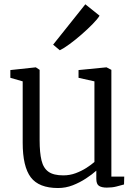

<svg xmlns="http://www.w3.org/2000/svg" viewBox="-20 -888 660 918"><path d="M490.5 9Q466.5 9 453.5 0.8Q440.5 -7.5 440.5 -33V-72Q420.5 -54 391.2 -34.8Q362 -15.5 328 -2.2Q294 11 257.5 11Q166 11 127.2 -40.2Q88.5 -91.5 88.5 -205.5V-499L29.5 -516V-553L150.5 -566H151.5L169.5 -554V-217Q169.5 -158 178.5 -121Q187.5 -84 211.8 -66.8Q236 -49.5 282.5 -49.5Q314 -49.5 342 -60Q370 -70.5 393 -85.2Q416 -100 431.5 -113.5V-499L355.5 -516V-553L488 -566H489.5L512.5 -554V-43.5H574L573 -6Q556.5 -1.5 536.5 3.8Q516.5 9 490.5 9ZM265.5 -648 234 -674.5 388 -867.5 456 -813Q446.5 -797 422.8 -772.8Q399 -748.5 369.5 -722.8Q340 -697 312.2 -676.8Q284.5 -656.5 266.5 -648Z"/></svg>

Font: Merriweather 20pt Light
Style: Regular
Weight: 300
Version: Version 2.100